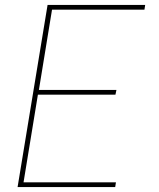

<svg xmlns="http://www.w3.org/2000/svg" viewBox="-20 -755 640 775"><path d="M51 0 172 -735H566L563 -716H190L137 -392H450L446 -373H133L75 -19H448L445 0Z"/></svg>

Font: Iosevka Thin Extended Oblique
Style: Regular
Weight: 100
Width: 7
Italic angle: -9°
Monospace: yes
Designer: Belleve Invis
Foundry: Belleve Invis
Version: Version 32.5.0; ttfautohint (v1.8.4)